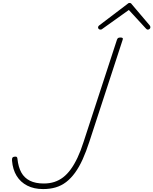

<svg xmlns="http://www.w3.org/2000/svg" viewBox="-20 -1271 1046 1310"><path d="M274 19Q212 19 166 -4.5Q120 -28 93.5 -71Q67 -114 62 -175Q61 -190 65 -195.5Q69 -201 79 -202Q90 -204 94.5 -199.5Q99 -195 99 -187Q105 -131 125.5 -94Q146 -57 184 -38Q222 -19 279 -19Q318 -19 350.5 -29.5Q383 -40 410.5 -61Q438 -82 462.5 -115.5Q487 -149 509 -195.5Q531 -242 550 -302L778 -1000Q781 -1008 785.5 -1011.5Q790 -1015 802 -1015Q813 -1015 816.5 -1011.5Q820 -1008 817 -1000L590 -305Q568 -237 544 -184Q520 -131 492 -92.5Q464 -54 431.5 -29Q399 -4 360 7.5Q321 19 274 19ZM665 -1069Q658 -1069 653.5 -1073.5Q649 -1078 649 -1084Q649 -1088 650.5 -1090.5Q652 -1093 656 -1097L847 -1242Q853 -1248 856.5 -1249.5Q860 -1251 864 -1251Q868 -1251 871.5 -1249.5Q875 -1248 879 -1242L1002 -1097Q1004 -1095 1005 -1091.5Q1006 -1088 1006 -1085Q1006 -1078 1000.5 -1073.5Q995 -1069 989 -1069Q985 -1069 981.5 -1071Q978 -1073 975 -1077L859 -1203L684 -1078Q677 -1072 673.5 -1070.5Q670 -1069 665 -1069Z"/></svg>

Font: Playwrite MX Thin
Style: Regular
Weight: 250
Designer: Veronika Burian, José Scaglione
Foundry: TypeTogether
Version: Version 1.002